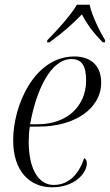

<svg xmlns="http://www.w3.org/2000/svg" viewBox="-20 -786 467 816"><path d="M181 -615 180 -606H190C244 -645 287 -682 328 -725C350 -683 377 -646 417 -606H426L427 -615C404 -652 370 -721 361 -766H307C280 -720 220 -654 181 -615ZM202 10C297 10 349 -50 349 -92C349 -105 344 -111 338 -114C316 -50 276 0 208 0C143 0 102 -69 102 -184C102 -205 104 -236 107 -248H146C295 -248 410 -323 410 -435C410 -505 368 -546 296 -546C127 -546 36 -340 36 -190C36 -57 107 10 202 10ZM141 -258H108C135 -408 197 -535 284 -535C326 -535 346 -508 346 -445C346 -333 263 -258 141 -258Z"/></svg>

Font: Noto Serif Display SemiCondensed Light
Style: Italic
Weight: 300
Width: 4
Italic angle: -12°
Designer: Monotype Design Team
Foundry: Monotype Imaging Inc.
Version: Version 2.009